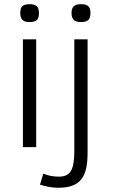

<svg xmlns="http://www.w3.org/2000/svg" viewBox="-20 -699 536 912"><path d="M165 -637.2Q165 -612.3 154.5 -603.3Q144 -594.2 120.1 -594.2Q95.2 -594.2 85.7 -605.5Q76.2 -616.7 76.2 -637.2Q76.2 -659.2 85.9 -669.2Q95.7 -679.2 120.1 -679.2Q145 -679.2 155 -669.4Q165 -659.7 165 -637.2ZM88.9 0V-512.2H151.9V0ZM409.7 -637.2Q409.7 -612.3 398.9 -603.3Q388.2 -594.2 364.7 -594.2Q338.9 -594.2 329.3 -605.5Q319.8 -616.7 319.8 -637.2Q319.8 -659.2 330.3 -669.2Q340.8 -679.2 364.7 -679.2Q389.6 -679.2 399.7 -669.4Q409.7 -659.7 409.7 -637.2ZM396 26.9Q396 68.8 389.4 99.9Q382.8 130.9 366.9 151.6Q351.1 172.4 324.2 182.6Q297.4 192.9 256.8 192.9Q237.3 192.9 214.8 189.2Q192.4 185.5 169.9 178.2L185.5 126Q203.1 132.8 221.2 136.5Q239.3 140.1 259.8 140.1Q280.8 140.1 294.9 133.3Q309.1 126.5 317.4 111.8Q325.7 97.2 329.3 74.5Q333 51.8 333 20V-512.2H396Z"/></svg>

Font: Clear Sans Light
Style: Regular
Weight: 300
Foundry: Intel Corporation
Version: Version 1.00